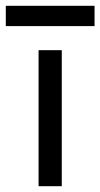

<svg xmlns="http://www.w3.org/2000/svg" viewBox="-44 -642 346 662"><path d="M-24 -622H282V-552H-24ZM89 -469H169V0H89Z"/></svg>

Font: Athiti Medium
Style: Regular
Weight: 500
Designer: CadsonDemak Team
Foundry: CadsonDemak
Version: Version 1.032